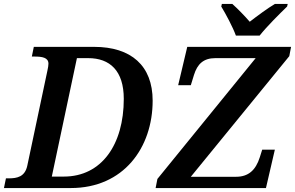

<svg xmlns="http://www.w3.org/2000/svg" viewBox="-43 -951 1492 971"><path d="M1150 -771H1270C1308 -819 1370 -880 1409 -918L1412 -931H1347C1310 -909 1256 -869 1220 -841C1196 -869 1158 -908 1132 -931H1079L1076 -918C1099 -880 1134 -815 1150 -771ZM-23 0H315C582 0 729 -204 729 -442C729 -619 620 -714 433 -714H128L118 -665H131C170 -665 202 -660 202 -629C202 -621 200 -608 197 -595L95 -113C83 -57 44 -49 1 -49H-13ZM744 0H1302L1347 -194H1283L1271 -156C1250 -89 1212 -57 1151 -57H922L1420 -667L1429 -714H904L858 -520H922L938 -572C955 -627 986 -657 1046 -657H1250L753 -46ZM280 -58H219L346 -657H403C513 -657 583 -593 583 -451C583 -220 471 -58 280 -58Z"/></svg>

Font: Noto Serif SemiBold
Style: Italic
Weight: 600
Italic angle: -12°
Designer: Monotype Design Team
Foundry: Monotype Imaging Inc.
Version: Version 2.014